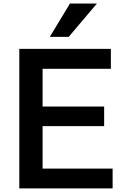

<svg xmlns="http://www.w3.org/2000/svg" viewBox="-20 -1043 674 1063"><path d="M86.9 0V-772.5H593.8V-662.1H215.8V-453.1H556.6V-344.7H215.8V-109.4H603.5V0ZM255.9 -838.9 367.2 -1023.4H516.6L360.4 -838.9Z"/></svg>

Font: Gothic A1
Style: Bold
Weight: 700
Version: Version 2.50